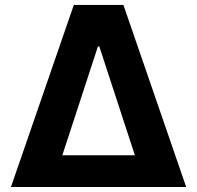

<svg xmlns="http://www.w3.org/2000/svg" viewBox="-20 -747 788 767"><path d="M23.8 0H723.7L473 -727.3H274.9ZM229 -126.8 371.1 -561.1H376.8L518.8 -126.8Z"/></svg>

Font: Karasuma Gothic
Style: Bold
Weight: 700
Designer: Rasmus Andersson / Ryoko Nishizuka
Foundry: Genbu
Version: Version 1.00